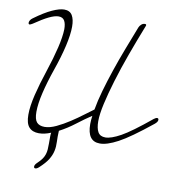

<svg xmlns="http://www.w3.org/2000/svg" viewBox="-100 -807 1058 1139"><g transform="rotate(10 429.0 -238.0)"><path d="M25 -602Q12 -594 7 -594Q0 -594 0 -604Q0 -610 4.5 -618Q9 -626 19 -633Q79 -677 123 -697Q167 -717 195 -717Q229 -717 243.5 -692.5Q258 -668 258 -625Q258 -577 242 -507.5Q226 -438 197 -355Q169 -274 153 -206.5Q137 -139 137 -91Q137 -46 152.5 -28.5Q168 -11 200 -11Q231 -11 270 -29.5Q309 -48 348 -73.5Q387 -99 420.5 -124.5Q454 -150 474 -164Q483 -217 501 -280Q519 -343 542 -411Q565 -479 592 -549.5Q619 -620 646 -689Q650 -699 659.5 -707.5Q669 -716 681 -716Q689 -716 689 -710Q689 -706 686 -700Q650 -609 617.5 -519.5Q585 -430 561 -350.5Q537 -271 522.5 -206.5Q508 -142 508 -100Q508 -58 521 -35Q534 -12 566 -12Q600 -12 658 -44Q716 -76 830 -170Q842 -179 849 -179Q858 -179 858 -169Q858 -157 841 -143Q716 -42 648.5 -6Q581 30 539 29Q464 29 464 -75Q464 -86 465 -98.5Q466 -111 468 -125Q427 -98 381.5 -63Q336 -28 288 -3Q286 34 287.5 63Q289 92 283.5 118Q278 144 262 170.5Q246 197 210 230Q198 241 189 241Q180 241 180 231Q180 220 195 206Q213 189 222.5 175Q232 161 236.5 146.5Q241 132 242 117Q243 102 243 82V57Q243 48 243 37.5Q243 27 245 16Q207 32 173 32Q134 32 113.5 9Q93 -14 93 -66Q93 -117 110 -187Q127 -257 155 -341Q182 -422 198 -489.5Q214 -557 215 -602Q215 -635 204.5 -653Q194 -671 169 -671Q146 -671 111 -654Q76 -637 25 -602Z"/></g></svg>

Font: Discipuli Britannica
Style: Regular
Weight: 400
Designer: Peter Wiegel
Foundry: Peter Wiegel
Version: Version 0.001 2009